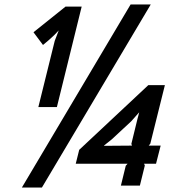

<svg xmlns="http://www.w3.org/2000/svg" viewBox="-20 -840 827 870"><path d="M451.2 -179.2 578.1 -180.2 575.2 -188 602.1 -297.9 610.8 -331.1 598.1 -316.9 574.2 -290 485.8 -208 452.1 -181.2ZM350.1 -810.1 237.8 -355H153.8L228 -654.8L246.1 -702.1L226.1 -681.2L202.1 -659.2L174.8 -636.2L131.8 -693.8L276.9 -810.1ZM571.8 -819.8H663.1L169.9 9.8H79.1ZM708 -180.2 687 -98.1H632.8L636.2 -89.8L613.8 1H527.8L549.8 -88.9L558.1 -98.1H323.2L338.9 -161.1L651.9 -454.1H727.1L661.1 -189L653.8 -180.2Z"/></svg>

Font: Sinkin Sans 500 Medium Italic
Style: Regular
Weight: 500
Italic angle: -112°
Designer: Keith Bates
Foundry: K-Type
Version: Sinkin Sans (version 1.0)  by Keith Bates   •   © 2014   www